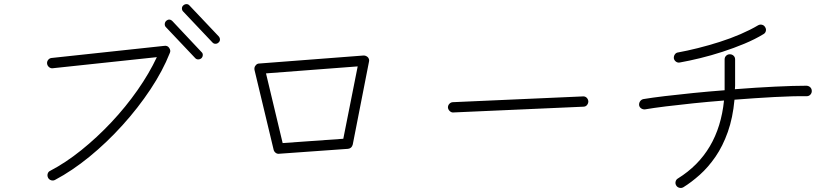

<svg xmlns="http://www.w3.org/2000/svg" viewBox="-20 -888 4040 934"><path d="M248 -13Q239 -8 229 -11Q219 -14 214 -23Q209 -33 212 -43Q215 -53 224 -57Q299 -96 375.5 -157.5Q452 -219 522 -293.5Q592 -368 649 -449.5Q706 -531 743 -610L236 -556Q226 -555 218 -562Q210 -569 209 -579Q208 -589 214.5 -597Q221 -605 231 -606L780 -665Q795 -667 803 -655Q812 -642 806 -630Q772 -544 712 -453.5Q652 -363 575.5 -278.5Q499 -194 415 -125.5Q331 -57 248 -13ZM960 -605Q953 -599 944 -599Q935 -599 929 -606L787 -756Q781 -762 781.5 -771Q782 -780 788 -786Q804 -800 819 -785L960 -635Q967 -629 966.5 -620Q966 -611 960 -605ZM1043 -681Q1037 -675 1028 -675Q1019 -675 1013 -682L871 -832Q865 -838 865 -847Q865 -856 872 -862Q879 -868 887.5 -868Q896 -868 902 -861L1044 -711Q1050 -704 1050 -695.5Q1050 -687 1043 -681Z M1337 -140Q1328 -139 1320.5 -145Q1313 -151 1311 -160L1218 -548Q1216 -561 1223 -569Q1230 -579 1241 -579L1749 -618Q1761 -618 1770 -609Q1778 -599 1775 -588L1696 -185Q1691 -166 1673 -164ZM1355 -192 1650 -213 1720 -565 1274 -531Z M2186 -341Q2176 -340 2168 -347.5Q2160 -355 2159 -365Q2159 -376 2166.5 -383.5Q2174 -391 2184 -391L2815 -419Q2826 -420 2833.5 -413Q2841 -406 2842 -395Q2842 -385 2835.5 -377Q2829 -369 2818 -369Z M3304 23Q3295 28 3285 25.5Q3275 23 3270 15Q3264 6 3266.5 -4.5Q3269 -15 3278 -20Q3476 -143 3502 -399Q3426 -393 3353 -385.5Q3280 -378 3219.5 -370.5Q3159 -363 3118 -356Q3108 -355 3099.5 -360.5Q3091 -366 3089 -376Q3088 -387 3094 -395.5Q3100 -404 3110 -406Q3152 -413 3214.5 -420.5Q3277 -428 3352 -435.5Q3427 -443 3505 -449V-599Q3505 -610 3512.5 -617Q3520 -624 3530 -624Q3541 -624 3548.5 -617Q3556 -610 3556 -599V-471Q3556 -467 3555.5 -462.5Q3555 -458 3555 -454Q3656 -462 3749 -466.5Q3842 -471 3904 -471Q3915 -470 3922 -463Q3929 -456 3929 -445Q3929 -435 3922 -427.5Q3915 -420 3904 -420Q3841 -421 3747.5 -416Q3654 -411 3553 -403Q3545 -315 3520.5 -246Q3496 -177 3460.5 -125.5Q3425 -74 3384 -37.5Q3343 -1 3304 23ZM3287 -584Q3277 -582 3268.5 -588Q3260 -594 3258 -604Q3257 -615 3263 -623.5Q3269 -632 3279 -633Q3323 -641 3375 -654Q3427 -667 3480.5 -684Q3534 -701 3582.5 -722Q3631 -743 3668 -765Q3677 -770 3687 -767.5Q3697 -765 3702 -756Q3708 -747 3705.5 -737Q3703 -727 3694 -722Q3653 -697 3601.5 -675.5Q3550 -654 3494.5 -636Q3439 -618 3385.5 -605Q3332 -592 3287 -584Z"/></svg>

Font: Zen Kurenaido
Style: Regular
Weight: 400
Designer: Yoshimichi Ohira
Foundry: Positype
Version: Version 1.001